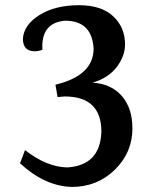

<svg xmlns="http://www.w3.org/2000/svg" viewBox="-20 -616 618 749"><path d="M259.3 113.3Q153.3 109.4 58.1 21L77.6 -30.3Q162.6 35.6 242.2 37.1Q371.1 29.3 375.5 -102.1Q375.5 -239.7 232.4 -239.7L204.6 -237.3L196.3 -285.6Q345.2 -321.3 345.2 -426.8Q338.4 -535.2 234.4 -535.2Q145 -528.3 145 -434.6L145.5 -421.9Q130.4 -416 115.2 -416Q70.3 -416 69.3 -463.9Q72.3 -518.6 133.5 -557.1Q194.8 -595.7 288.1 -595.7Q375.5 -595.7 421.6 -552.5Q467.8 -509.3 467.8 -442.9Q467.8 -397.5 435.5 -354.7Q403.3 -312 341.3 -293.5Q413.6 -289.1 455.1 -241.7Q496.6 -194.3 496.6 -115.2Q496.6 -21 428 46.1Q359.4 113.3 259.3 113.3Z"/></svg>

Font: Kelvinch
Style: Bold
Weight: 700
Designer: Paul James Miller
Foundry: High-Logic / Made with FontCreator
Version: Version 3.501;March 28, 2021;FontCreator 13.0.0.2683 64-bit